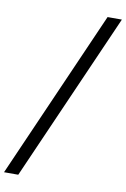

<svg xmlns="http://www.w3.org/2000/svg" viewBox="-146 -839 707 1076"><g transform="rotate(10 207.0 -301.5)"><path d="M36.8 177H-44.1L376.4 -780H457.8Z"/></g></svg>

Font: Merriweather Sans Variable Regular
Style: Italic
Weight: 300
Italic angle: -8°
Designer: Eben Sorkin
Foundry: Eben Sorkin
Version: Version 2.001